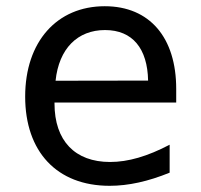

<svg xmlns="http://www.w3.org/2000/svg" viewBox="-20 -580 642 614"><path d="M330.6 14.2C391.1 14.2 454.1 0 522.5 -27.8V-117.2C451.7 -80.1 390.1 -62 332 -62C219.7 -62 154.3 -129.9 154.3 -249V-252H543.5V-295.9C543.5 -459.5 459 -560.1 314.9 -560.1C162.6 -560.1 60.5 -447.3 60.5 -271C60.5 -95.2 161.6 14.2 330.6 14.2ZM157.7 -321.8C168.5 -424.8 228 -483.9 315.9 -483.9C404.3 -483.9 451.7 -424.3 453.6 -322.3Z"/></svg>

Font: Hack
Style: Regular
Weight: 400
Monospace: yes
Designer: Christopher Simpkins
Foundry: Christopher Simpkins
Version: Version 2.010